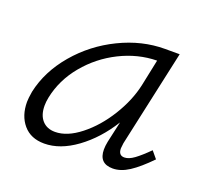

<svg xmlns="http://www.w3.org/2000/svg" viewBox="-82 -512 667 616"><g transform="rotate(20 251.5 -204.0)"><path d="M478 -70Q441 -32 412.5 -13.5Q384 5 357 5Q310 5 310 -43Q310 -55 313 -70L329 -142Q288 -76 232.5 -35.5Q177 5 123 5Q77 5 51.5 -25Q26 -55 26 -102Q26 -114 30 -138Q46 -212 100 -275.5Q154 -339 230 -376Q306 -413 384 -413H434L362 -83Q360 -69 360 -65Q360 -41 380 -41Q395 -41 413.5 -54.5Q432 -68 458 -94ZM354 -278 373 -369Q308 -368 247 -337.5Q186 -307 142.5 -254.5Q99 -202 86 -138Q83 -123 83 -110Q83 -78 99 -60Q115 -42 143 -42Q184 -42 229 -77.5Q274 -113 308 -168Q342 -223 354 -278Z"/></g></svg>

Font: Ysabeau Semilight
Style: Italic
Weight: 300
Italic angle: -12°
Designer: Christian Thalmann (Catharsis Fonts)
Version: Version 0.003